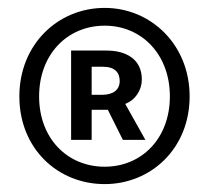

<svg xmlns="http://www.w3.org/2000/svg" viewBox="-20 -823 530 486"><path d="M29 -579C29 -447 126 -357 245 -357C362 -357 460 -447 460 -579C460 -710 362 -803 245 -803C126 -803 29 -710 29 -579ZM79 -579C79 -685 150 -758 245 -758C339 -758 410 -685 410 -579C410 -473 339 -401 245 -401C150 -401 79 -473 79 -579ZM160 -695V-469H212V-545H253L291 -469H348L297 -560C323 -570 339 -595 339 -622C339 -674 298 -695 250 -695ZM212 -654H241C271 -654 283 -639 283 -618C283 -596 267 -583 238 -583H212Z"/></svg>

Font: Kinto Sans Med
Style: Regular
Weight: 500
Designer: Authors: Ryoko NISHIZUKA  (kana & ideographs); Paul D. Hunt (Latin, Greek & Cyrillic); Wenlong ZHANG  (bopomofo); Sandol
Foundry: Adobe Systems Incorporated, ookami Inc.
Version: Version 0.001